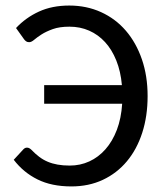

<svg xmlns="http://www.w3.org/2000/svg" viewBox="-20 -669 588 696"><path d="M77.6 -133.8Q82 -133.8 85.4 -132.1Q88.9 -130.4 92.8 -127Q107.4 -111.8 121.8 -100.8Q136.2 -89.8 152.8 -82.8Q169.4 -75.7 189 -72.3Q208.5 -68.8 232.9 -68.8Q271 -68.8 304 -84Q336.9 -99.1 362.3 -127.9Q387.7 -156.7 403.6 -198.2Q419.4 -239.7 422.9 -293H140.1V-360.4H421.9Q417.5 -410.2 401.6 -449.7Q385.7 -489.3 360.8 -516.4Q335.9 -543.5 303.2 -557.9Q270.5 -572.3 231.9 -572.3Q195.8 -572.3 171.4 -563.5Q147 -554.7 130.6 -544.2Q114.3 -533.7 104 -524.9Q93.8 -516.1 85.9 -516.1Q78.6 -516.1 74.5 -519.3Q70.3 -522.5 67.4 -526.4L38.1 -567.4Q73.2 -605 121.1 -627Q168.9 -648.9 231 -648.9Q293.9 -648.9 346.4 -625Q398.9 -601.1 436.3 -557.6Q473.6 -514.2 494.4 -453.9Q515.1 -393.6 515.1 -320.8Q515.1 -248 495.6 -187.7Q476.1 -127.4 439.9 -84.2Q403.8 -41 352.8 -17.1Q301.8 6.8 238.8 6.8Q167 6.8 116 -18.6Q64.9 -43.9 29.8 -89.8L64.9 -127.9Q70.8 -133.8 77.6 -133.8Z"/></svg>

Font: Carlito
Style: Regular
Weight: 400
Designer: Lukasz Dziedzic
Foundry: tyPoland Lukasz Dziedzic
Version: Version 1.103; Beta1; all basic design good, some composites